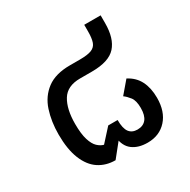

<svg xmlns="http://www.w3.org/2000/svg" viewBox="-138 -713 841 852"><g transform="rotate(-30 282.5 -287.0)"><path d="M383 10Q336 10 306.5 -12Q277 -34 272 -81H290L220 6Q172 6 135.5 -18Q99 -42 78.5 -92.5Q58 -143 58 -219Q58 -285 76 -340Q94 -395 137.5 -427.5Q181 -460 255 -460H305Q346 -460 366 -468Q386 -476 393 -495.5Q400 -515 400 -550V-584H484V-544Q484 -466 448.5 -426.5Q413 -387 326 -387H265Q199 -387 172 -343Q145 -299 145 -223Q145 -172 154.5 -141.5Q164 -111 179 -97Q194 -83 210 -79L269 -144H317Q317 -101 331 -82Q345 -63 373 -63Q402 -63 417.5 -82Q433 -101 433 -139Q433 -177 419 -195Q405 -213 391 -223L443 -284Q482 -264 500 -228Q518 -192 518 -142Q518 -72 481 -31Q444 10 383 10Z"/></g></svg>

Font: Farlight84_Sys_V01
Style: Regular
Weight: 400
Designer: Ryoko NISHIZUKA  (kana, bopomofo & ideographs); Paul D. Hunt (Latin, Greek & Cyrillic); Sandoll Communications , Soo-you
Foundry: Adobe
Version: Version 2.004;October 29, 2024;FontCreator 14.0.0.2814 64-bi